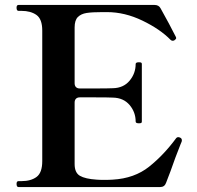

<svg xmlns="http://www.w3.org/2000/svg" viewBox="-20 -757 798 777"><path d="M716 -189Q716 -185 714 -181Q712 -177 711 -174Q689 -119 670 -64Q664 -50 660 -38Q656 -26 652 -17Q646 0 628 0H55Q47 0 47 -13Q47 -24 55 -24H67Q105 -24 128 -41Q151 -58 151 -105V-633Q151 -680 127.5 -696.5Q104 -713 67 -713H55Q47 -713 47 -726Q47 -737 55 -737H605Q623 -737 630 -723Q667 -657 692 -607L693 -603Q693 -599 686 -594Q682 -592 679 -592Q674 -592 670 -596Q628 -639 556.5 -673.5Q485 -708 413 -708H394Q353 -708 330.5 -704.5Q308 -701 295 -688Q282 -675 282 -646V-420Q282 -410 287.5 -404.5Q293 -399 303 -399H363Q418 -399 437 -400Q480 -401 504.5 -430.5Q529 -460 529 -498Q529 -505 542 -505Q549 -505 551.5 -503.5Q554 -502 554 -498V-265Q554 -261 551.5 -259.5Q549 -258 542 -258Q529 -258 529 -265Q529 -303 504.5 -332Q480 -361 437 -362Q418 -363 363 -363H303Q293 -363 287.5 -357.5Q282 -352 282 -342V-93Q282 -58 303.5 -45.5Q325 -33 371 -30Q381 -29 402 -29Q423 -29 436 -30Q524 -35 583.5 -82.5Q643 -130 693 -198Q696 -202 701 -202Q705 -202 709 -200Q716 -197 716 -189Z"/></svg>

Font: Shippori Mincho B1
Style: Bold
Weight: 700
Designer: FONTDASU
Foundry: FONTDASU / Google Inc. / but / Adobe
Version: Version 3.110; ttfautohint (v1.8.3)